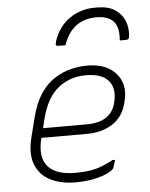

<svg xmlns="http://www.w3.org/2000/svg" viewBox="-56 -852 712 909"><g transform="rotate(-5 300.0 -398.0)"><path d="M432 -760Q316 -760 275 -641H240Q233 -641 230.5 -645Q228 -649 232 -663Q255 -732 308 -769Q361 -806 429 -806H439Q492 -806 524 -785Q556 -764 569.5 -730.5Q583 -697 579 -659Q578 -648 574 -644.5Q570 -641 560 -641H533Q539 -703 513.5 -731.5Q488 -760 432 -760ZM368 -536Q432 -536 472.5 -511Q513 -486 528.5 -445Q544 -404 531 -354L528 -342Q512 -279 461.5 -246.5Q411 -214 340 -214H123V-213Q99 -119 144 -74Q183 -35 268 -35Q309 -35 338 -39.5Q367 -44 393 -54Q419 -64 450 -80H462Q460 -72 456.5 -62.5Q453 -53 451 -45Q450 -41 446 -37Q426 -17 376.5 -3.5Q327 10 267 10Q198 10 148 -15Q98 -40 77.5 -91Q57 -142 76 -219L100 -314Q117 -381 146 -424.5Q175 -468 212.5 -492Q250 -516 290 -526Q330 -536 368 -536ZM357 -491Q284 -491 228 -447.5Q172 -404 146 -304L135 -259H342Q459 -259 481 -350Q499 -421 461 -459Q446 -474 421 -482.5Q396 -491 357 -491Z"/></g></svg>

Font: Recursive Mn Lnr St Lt
Style: Italic
Weight: 300
Italic angle: -15°
Monospace: yes
Version: Version 1.079;hotconv 1.0.112;makeotfexe 2.5.65598; ttfautoh